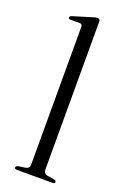

<svg xmlns="http://www.w3.org/2000/svg" viewBox="-143 -776 536 823"><g transform="rotate(20 125.0 -365.0)"><path d="M164 -718V-42Q164 -25 181.5 -21.5L212 -16.5Q223 -14.5 223 -7.5Q223 0 211.5 0H49.5Q39 0 39 -7.5Q39 -14 50.5 -17L82 -21.5Q99.5 -25 99.5 -41.5V-670.5Q99.5 -683 88.5 -683.5H45Q36 -684.5 36 -690.5Q36 -696.5 46 -700L130 -725.5Q144.5 -730.5 151.5 -730.5Q164 -730.5 164 -718Z"/></g></svg>

Font: Fraunces 72pt S000 Light
Style: Regular
Weight: 300
Version: Version 1.000; ttfautohint (v1.8.3)